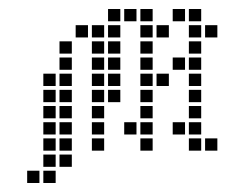

<svg xmlns="http://www.w3.org/2000/svg" viewBox="-20 -337 504 424"><path d="M40 40V67.1H67.1V40ZM75.7 40V67.1H102.9V40ZM75.7 4.3V31.4H102.9V4.3ZM111.4 4.3V31.4H138.6V4.3ZM111.4 -31.4V-4.3H138.6V-31.4ZM111.4 -67.1V-40H138.6V-67.1ZM111.4 -102.9V-75.7H138.6V-102.9ZM111.4 -138.6V-111.4H138.6V-138.6ZM111.4 -174.3V-147.1H138.6V-174.3ZM111.4 -210V-182.9H138.6V-210ZM111.4 -245.7V-218.6H138.6V-245.7ZM75.7 -174.3V-147.1H102.9V-174.3ZM75.7 -138.6V-111.4H102.9V-138.6ZM75.7 -102.9V-75.7H102.9V-102.9ZM75.7 -67.1V-40H102.9V-67.1ZM75.7 -31.4V-4.3H102.9V-31.4ZM147.1 -281.4V-254.3H174.3V-281.4ZM182.9 -281.4V-254.3H210V-281.4ZM218.6 -281.4V-254.3H245.7V-281.4ZM182.9 -245.7V-218.6H210V-245.7ZM182.9 -210V-182.9H210V-210ZM182.9 -174.3V-147.1H210V-174.3ZM182.9 -138.6V-111.4H210V-138.6ZM182.9 -102.9V-75.7H210V-102.9ZM182.9 -67.1V-40H210V-67.1ZM182.9 -31.4V-4.3H210V-31.4ZM218.6 -138.6V-111.4H245.7V-138.6ZM218.6 -174.3V-147.1H245.7V-174.3ZM218.6 -210V-182.9H245.7V-210ZM218.6 -245.7V-218.6H245.7V-245.7ZM218.6 -317.1V-290H245.7V-317.1ZM254.3 -317.1V-290H281.4V-317.1ZM290 -317.1V-290H317.1V-317.1ZM290 -281.4V-254.3H317.1V-281.4ZM290 -245.7V-218.6H317.1V-245.7ZM290 -210V-182.9H317.1V-210ZM290 -174.3V-147.1H317.1V-174.3ZM290 -138.6V-111.4H317.1V-138.6ZM290 -102.9V-75.7H317.1V-102.9ZM290 -67.1V-40H317.1V-67.1ZM290 -31.4V-4.3H317.1V-31.4ZM254.3 -67.1V-40H281.4V-67.1ZM325.7 -281.4V-254.3H352.9V-281.4ZM325.7 -174.3V-147.1H352.9V-174.3ZM361.4 -210V-182.9H388.6V-210ZM361.4 -317.1V-290H388.6V-317.1ZM397.1 -317.1V-290H424.3V-317.1ZM397.1 -281.4V-254.3H424.3V-281.4ZM397.1 -245.7V-218.6H424.3V-245.7ZM397.1 -210V-182.9H424.3V-210ZM397.1 -174.3V-147.1H424.3V-174.3ZM397.1 -138.6V-111.4H424.3V-138.6ZM397.1 -102.9V-75.7H424.3V-102.9ZM397.1 -67.1V-40H424.3V-67.1ZM397.1 -31.4V-4.3H424.3V-31.4ZM361.4 -67.1V-40H388.6V-67.1ZM432.9 -31.4V-4.3H460V-31.4ZM432.9 -281.4V-254.3H460V-281.4Z"/></svg>

Font: Gossip Low Square
Style: Regular
Weight: 400
Width: 3
Designer: Deborah Khodanovich
Version: Version 1.001;Glyphs 3.3.1 (3343)